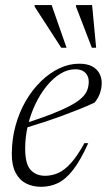

<svg xmlns="http://www.w3.org/2000/svg" viewBox="-20 -710 412 740"><path d="M270 -443Q240.5 -443 212.5 -425.8Q184.5 -408.5 160 -378.5Q135.5 -348.5 116.8 -309.5Q98 -270.5 87.5 -226.5Q77 -182.5 77 -137.5Q77 -78 98 -55.2Q119 -32.5 154 -32.5Q179.5 -32.5 203.8 -43Q228 -53.5 253 -81Q278 -108.5 305.5 -158.5L320 -158Q290 -91.5 261.5 -55Q233 -18.5 203 -4.2Q173 10 138.5 10Q105.5 10 80 -3.2Q54.5 -16.5 40 -44.5Q25.5 -72.5 25.5 -116Q25.5 -173.5 40 -226Q54.5 -278.5 80 -322Q105.5 -365.5 138.8 -397.5Q172 -429.5 209.5 -447Q247 -464.5 285 -464.5Q315.5 -464.5 334.5 -454.5Q353.5 -444.5 362.8 -427.5Q372 -410.5 372 -390.5Q372 -369.5 365 -350Q358 -330.5 344.5 -314.5Q320 -303 288.5 -290.2Q257 -277.5 221.5 -264.5Q186 -251.5 148.8 -239.2Q111.5 -227 75 -216L76 -234.5Q135.5 -253.5 177.2 -269.8Q219 -286 246.2 -300.2Q273.5 -314.5 289 -327.5Q304.5 -340.5 311.5 -353Q318.5 -365.5 320.5 -378.5Q324 -396.5 319.8 -411Q315.5 -425.5 303.2 -434.2Q291 -443 270 -443ZM236.5 -526H216L113.5 -684.5V-690.5H179ZM350.5 -526H334L273 -684.5V-690.5H335Z"/></svg>

Font: Newsreader 36pt Light
Style: Italic
Weight: 300
Italic angle: -17°
Designer: Hugues Gentile
Foundry: Production Type
Version: Version 1.003